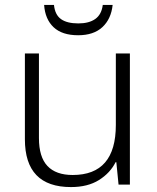

<svg xmlns="http://www.w3.org/2000/svg" viewBox="-20 -749 636 779"><path d="M507 -532V0H461L452 -91H449Q427 -47 381.5 -18.5Q336 10 268 10Q81 10 81 -184V-532H138V-189Q138 -112 172.5 -75.5Q207 -39 275 -39Q450 -39 450 -242V-532ZM437 -729Q431 -672 395.5 -639Q360 -606 297 -606Q232 -606 197.5 -638.5Q163 -671 159 -729H199Q203 -689 227.5 -671.5Q252 -654 298 -654Q341 -654 366.5 -672Q392 -690 397 -729Z"/></svg>

Font: Noto Sans Light
Style: Regular
Weight: 300
Designer: Monotype Design Team
Foundry: Monotype Imaging Inc.
Version: Version 2.007